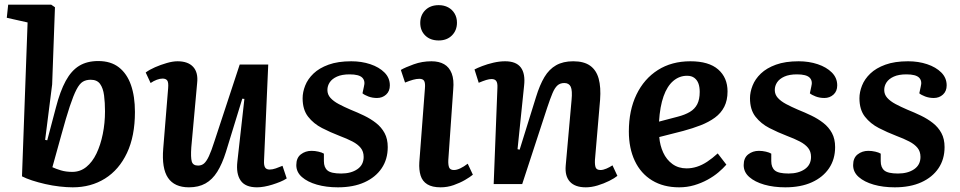

<svg xmlns="http://www.w3.org/2000/svg" viewBox="-20 -787 4106 821"><path d="M291 14Q266 14 235 10.5Q204 7 173.5 0Q143 -7 117 -15.5Q91 -24 74 -33L98 -691L9 -711L15 -767H199L215 -756L203 -426L173 -189L182 -187L219 -327Q237 -397 261 -441Q285 -485 318.5 -505.5Q352 -526 400 -526Q454 -526 488.5 -499Q523 -472 540 -423.5Q557 -375 557 -308Q557 -205 523 -133Q489 -61 429 -23.5Q369 14 291 14ZM368 -446Q348 -446 334 -437.5Q320 -429 307 -404Q294 -379 278.5 -332.5Q263 -286 242 -209L204 -72Q219 -65 240.5 -58.5Q262 -52 289 -52Q323 -52 349 -73Q375 -94 392.5 -130.5Q410 -167 419.5 -214Q429 -261 429 -311Q429 -348 425 -379Q421 -410 408 -428Q395 -446 368 -446Z M603 -477Q619 -489 643 -499.5Q667 -510 693 -517.5Q719 -525 739 -525Q784 -525 806 -501Q828 -477 823 -432L798 -157Q795 -114 800 -96.5Q805 -79 827 -79Q842 -79 852.5 -88Q863 -97 873.5 -119.5Q884 -142 897 -183L1005 -511H1127L1109 -100Q1108 -80 1113.5 -71Q1119 -62 1133 -62Q1145 -62 1159.5 -67Q1174 -72 1188 -78L1206 -24Q1194 -16 1178 -9.5Q1162 -3 1144.5 2.5Q1127 8 1110 11Q1093 14 1079 14Q1029 14 1009 -15Q989 -44 995 -96L1025 -364L1016 -365L946 -137Q930 -86 909 -52.5Q888 -19 858.5 -2.5Q829 14 788 14Q726 14 698.5 -26.5Q671 -67 678 -152L699 -410Q701 -435 695 -443Q689 -451 675 -451Q664 -451 650.5 -446Q637 -441 624 -432Z M1439 -45Q1481 -45 1508 -63.5Q1535 -82 1535 -116Q1535 -139 1522.5 -154.5Q1510 -170 1487 -182Q1464 -194 1432 -206Q1393 -221 1357 -239.5Q1321 -258 1297.5 -288Q1274 -318 1274 -367Q1274 -393 1285 -421Q1296 -449 1320.5 -472.5Q1345 -496 1385 -510.5Q1425 -525 1482 -525Q1526 -525 1563.5 -512.5Q1601 -500 1624 -477Q1647 -454 1647 -422Q1647 -397 1631 -382.5Q1615 -368 1592 -368Q1572 -368 1555 -374.5Q1538 -381 1530 -388L1536 -416Q1543 -441 1529 -455Q1515 -469 1475 -469Q1442 -469 1421 -459.5Q1400 -450 1390 -435Q1380 -420 1380 -402Q1380 -383 1393 -368.5Q1406 -354 1428.5 -342Q1451 -330 1479 -318Q1509 -306 1537 -292.5Q1565 -279 1588 -261Q1611 -243 1624.5 -218Q1638 -193 1638 -158Q1638 -106 1612 -67.5Q1586 -29 1538.5 -7.5Q1491 14 1425 14Q1375 14 1335 2.5Q1295 -9 1271 -30Q1247 -51 1247 -81Q1247 -112 1266.5 -127Q1286 -142 1312 -142Q1327 -142 1342 -138.5Q1357 -135 1365 -130V-98Q1365 -71 1380.5 -58Q1396 -45 1439 -45Z M1797 -409Q1799 -431 1794 -440.5Q1789 -450 1773 -450Q1761 -450 1746.5 -446Q1732 -442 1712 -434L1694 -488Q1713 -499 1749 -512Q1785 -525 1825 -525Q1857 -525 1879 -512.5Q1901 -500 1911.5 -473Q1922 -446 1918 -404L1897 -103Q1896 -82 1900.5 -71Q1905 -60 1921 -60Q1933 -60 1948 -67Q1963 -74 1980 -87L2002 -40Q1990 -30 1968.5 -17.5Q1947 -5 1920 4.5Q1893 14 1864 14Q1828 14 1807 1Q1786 -12 1778.5 -36.5Q1771 -61 1773 -93ZM1777 -689Q1777 -722 1798.5 -743.5Q1820 -765 1856 -765Q1879 -765 1896.5 -755.5Q1914 -746 1924 -729Q1934 -712 1934 -690Q1934 -657 1912.5 -635.5Q1891 -614 1856 -614Q1820 -614 1798.5 -635Q1777 -656 1777 -689Z M2620 -35Q2608 -25 2585 -13.5Q2562 -2 2535.5 6Q2509 14 2485 14Q2439 14 2417 -10Q2395 -34 2399 -79L2424 -359Q2428 -400 2420.5 -416Q2413 -432 2393 -432Q2375 -432 2363.5 -421.5Q2352 -411 2342.5 -388.5Q2333 -366 2320 -327L2213 0H2091L2107 -412Q2108 -432 2102 -440.5Q2096 -449 2082 -449Q2072 -449 2059 -445Q2046 -441 2027 -433L2009 -490Q2020 -496 2042 -504.5Q2064 -513 2090 -519Q2116 -525 2140 -525Q2187 -525 2207 -498.5Q2227 -472 2221 -420L2193 -149L2202 -147L2272 -372Q2288 -424 2308 -457.5Q2328 -491 2358 -508Q2388 -525 2431 -525Q2477 -525 2503.5 -506Q2530 -487 2540 -450.5Q2550 -414 2546 -360L2524 -103Q2523 -80 2527.5 -70Q2532 -60 2548 -60Q2559 -60 2573 -66Q2587 -72 2599 -80Z M2932 -525Q3011 -525 3051 -490Q3091 -455 3091 -396Q3091 -358 3077 -330.5Q3063 -303 3037 -284Q3011 -265 2976.5 -251.5Q2942 -238 2901 -227L2799 -201Q2802 -165 2816 -134.5Q2830 -104 2855.5 -85.5Q2881 -67 2916 -67Q2938 -67 2960 -74Q2982 -81 3004 -95.5Q3026 -110 3049 -131L3086 -83Q3072 -67 3052 -50Q3032 -33 3005.5 -18.5Q2979 -4 2948.5 5Q2918 14 2884 14Q2817 14 2768.5 -15.5Q2720 -45 2694.5 -99Q2669 -153 2669 -225Q2669 -315 2701.5 -382.5Q2734 -450 2793 -487.5Q2852 -525 2932 -525ZM2972 -394Q2972 -415 2966.5 -430Q2961 -445 2949 -454Q2937 -463 2918 -463Q2885 -463 2859 -441Q2833 -419 2817.5 -375.5Q2802 -332 2798 -267L2878 -288Q2909 -296 2930 -308.5Q2951 -321 2961.5 -341.5Q2972 -362 2972 -394Z M3352 -45Q3394 -45 3421 -63.5Q3448 -82 3448 -116Q3448 -139 3435.5 -154.5Q3423 -170 3400 -182Q3377 -194 3345 -206Q3306 -221 3270 -239.5Q3234 -258 3210.5 -288Q3187 -318 3187 -367Q3187 -393 3198 -421Q3209 -449 3233.5 -472.5Q3258 -496 3298 -510.5Q3338 -525 3395 -525Q3439 -525 3476.5 -512.5Q3514 -500 3537 -477Q3560 -454 3560 -422Q3560 -397 3544 -382.5Q3528 -368 3505 -368Q3485 -368 3468 -374.5Q3451 -381 3443 -388L3449 -416Q3456 -441 3442 -455Q3428 -469 3388 -469Q3355 -469 3334 -459.5Q3313 -450 3303 -435Q3293 -420 3293 -402Q3293 -383 3306 -368.5Q3319 -354 3341.5 -342Q3364 -330 3392 -318Q3422 -306 3450 -292.5Q3478 -279 3501 -261Q3524 -243 3537.5 -218Q3551 -193 3551 -158Q3551 -106 3525 -67.5Q3499 -29 3451.5 -7.5Q3404 14 3338 14Q3288 14 3248 2.5Q3208 -9 3184 -30Q3160 -51 3160 -81Q3160 -112 3179.5 -127Q3199 -142 3225 -142Q3240 -142 3255 -138.5Q3270 -135 3278 -130V-98Q3278 -71 3293.5 -58Q3309 -45 3352 -45Z M3820 -45Q3862 -45 3889 -63.5Q3916 -82 3916 -116Q3916 -139 3903.5 -154.5Q3891 -170 3868 -182Q3845 -194 3813 -206Q3774 -221 3738 -239.5Q3702 -258 3678.5 -288Q3655 -318 3655 -367Q3655 -393 3666 -421Q3677 -449 3701.5 -472.5Q3726 -496 3766 -510.5Q3806 -525 3863 -525Q3907 -525 3944.5 -512.5Q3982 -500 4005 -477Q4028 -454 4028 -422Q4028 -397 4012 -382.5Q3996 -368 3973 -368Q3953 -368 3936 -374.5Q3919 -381 3911 -388L3917 -416Q3924 -441 3910 -455Q3896 -469 3856 -469Q3823 -469 3802 -459.5Q3781 -450 3771 -435Q3761 -420 3761 -402Q3761 -383 3774 -368.5Q3787 -354 3809.5 -342Q3832 -330 3860 -318Q3890 -306 3918 -292.5Q3946 -279 3969 -261Q3992 -243 4005.5 -218Q4019 -193 4019 -158Q4019 -106 3993 -67.5Q3967 -29 3919.5 -7.5Q3872 14 3806 14Q3756 14 3716 2.5Q3676 -9 3652 -30Q3628 -51 3628 -81Q3628 -112 3647.5 -127Q3667 -142 3693 -142Q3708 -142 3723 -138.5Q3738 -135 3746 -130V-98Q3746 -71 3761.5 -58Q3777 -45 3820 -45Z"/></svg>

Font: Literata 18pt SemiBold
Style: Italic
Weight: 600
Italic angle: -2°
Designer: Latin by Veronika Burian and Jose Scaglione. Greek by Irene Vlachou. Cyrillic by Vera Evstafieva
Foundry: TypeTogether
Version: Version 3.103;gftools[0.9.29]